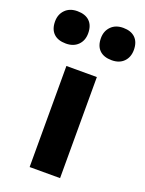

<svg xmlns="http://www.w3.org/2000/svg" viewBox="-160 -876 715 948"><g transform="rotate(20 198.0 -402.0)"><path d="M119 0V-531H279V0ZM319 -634Q277 -634 254.5 -656Q232 -678 232 -719Q232 -756 255.5 -780Q279 -804 319 -804Q360 -804 382.5 -782Q405 -760 405 -719Q405 -681 382 -657.5Q359 -634 319 -634ZM78 -634Q36 -634 13.5 -656Q-9 -678 -9 -719Q-9 -756 14.5 -780Q38 -804 78 -804Q120 -804 142.5 -782Q165 -760 165 -719Q165 -681 141.5 -657.5Q118 -634 78 -634Z"/></g></svg>

Font: Lexend Exa
Style: Bold
Weight: 700
Designer: Bonnie Shaver-Troup, Thomas Jockin
Foundry: Lexend
Version: Version 1.007